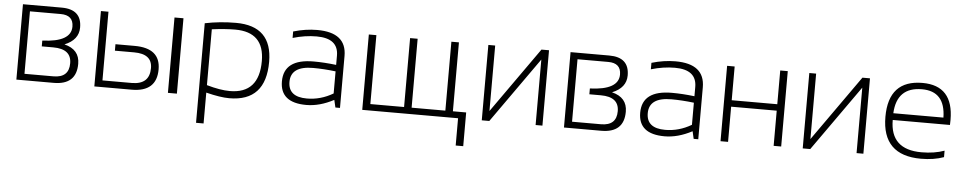

<svg xmlns="http://www.w3.org/2000/svg" viewBox="-40 -815 6537 1301"><g transform="rotate(5 3228.5 -164.0)"><path d="M321.3 -43.9Q426.8 -43.9 426.8 -141.6Q426.8 -239.3 303.2 -239.3H225.1V-278.8Q420.4 -286.1 420.4 -390.6Q420.4 -468.8 333.5 -468.8H124.5V-43.9ZM73.2 0V-512.7H336.9Q472.7 -512.7 472.7 -389.2Q472.7 -304.7 377 -266.1Q481.4 -240.2 481.4 -143.1Q481.4 0 326.7 0Z M1104 0V-512.7H1165V0ZM654.8 -512.7V-45.4H854Q975.1 -45.4 975.1 -157.2Q975.1 -253.4 852.1 -253.4H721.2V-297.4H851.6Q1027.3 -297.4 1027.3 -152.8Q1027.3 0 857.4 0H603.5V-512.7Z M1362.8 -75.2Q1455.1 -48.8 1520.5 -48.8Q1719.2 -48.8 1719.2 -270Q1719.2 -466.8 1521.5 -466.8Q1453.1 -466.8 1362.8 -455.1ZM1311.5 -491.7Q1413.6 -512.7 1522.5 -512.7Q1769 -512.7 1769 -269Q1769 0 1521 0Q1459.5 0 1362.8 -24.4V185.5H1311.5Z M1866.7 -145Q1866.7 -297.9 2069.8 -297.9Q2141.6 -297.9 2223.1 -288.1V-351.1Q2223.1 -468.8 2075.2 -468.8Q1996.1 -468.8 1913.1 -444.3V-488.3Q1996.1 -512.7 2075.2 -512.7Q2274.4 -512.7 2274.4 -353.5V0H2243.2L2231.4 -50.8Q2135.3 0 2044.9 0Q1866.7 0 1866.7 -145ZM2069.8 -253.9Q1918 -253.9 1918 -146.5Q1918 -43.9 2044.9 -43.9Q2138.7 -43.9 2223.1 -93.8V-244.1Q2141.6 -253.9 2069.8 -253.9Z M2425.8 0V-512.7H2477.1V-43.9H2706.5V-512.7H2757.8V-43.9H2987.3V-512.7H3038.6V-43.9H3128.9V185.5H3077.6V0Z M3605 0V-445.3L3290 0H3238.8V-512.7H3285.2V-67.4L3600.1 -512.7H3651.4V0Z M4045.9 -43.9Q4151.4 -43.9 4151.4 -141.6Q4151.4 -239.3 4027.8 -239.3H3949.7V-278.8Q4145 -286.1 4145 -390.6Q4145 -468.8 4058.1 -468.8H3849.1V-43.9ZM3797.9 0V-512.7H4061.5Q4197.3 -512.7 4197.3 -389.2Q4197.3 -304.7 4101.6 -266.1Q4206.1 -240.2 4206.1 -143.1Q4206.1 0 4051.3 0Z M4303.7 -145Q4303.7 -297.9 4506.8 -297.9Q4578.6 -297.9 4660.2 -288.1V-351.1Q4660.2 -468.8 4512.2 -468.8Q4433.1 -468.8 4350.1 -444.3V-488.3Q4433.1 -512.7 4512.2 -512.7Q4711.4 -512.7 4711.4 -353.5V0H4680.2L4668.5 -50.8Q4572.3 0 4481.9 0Q4303.7 0 4303.7 -145ZM4506.8 -253.9Q4355 -253.9 4355 -146.5Q4355 -43.9 4481.9 -43.9Q4575.7 -43.9 4660.2 -93.8V-244.1Q4578.6 -253.9 4506.8 -253.9Z M4862.8 0V-512.7H4914.1V-283.2H5224.1V-512.7H5275.4V0H5224.1V-239.3H4914.1V0Z M5788.1 0V-445.3L5473.1 0H5421.9V-512.7H5468.3V-67.4L5783.2 -512.7H5834.5V0Z M6192.4 -512.7Q6402.8 -512.7 6402.8 -279.8Q6402.8 -263.2 6401.9 -245.1H6012.7Q6012.7 -43.9 6225.6 -43.9Q6313 -43.9 6380.9 -68.4V-24.4Q6313 0 6225.6 0Q5961.4 0 5961.4 -262.2Q5961.4 -512.7 6192.4 -512.7ZM6012.7 -291H6353.5Q6350.6 -469.7 6192.4 -469.7Q6021.5 -469.7 6012.7 -291Z"/></g></svg>

Font: Voltera Light
Style: Light
Weight: 300
Designer: Bernd Montag
Version: Version 1.301